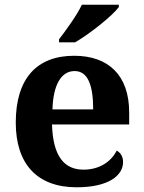

<svg xmlns="http://www.w3.org/2000/svg" viewBox="-20 -786 611 816"><path d="M231 -619V-606H299C362 -642 460 -721 485 -756V-766H328C307 -721 260 -657 231 -619ZM306 10C441 10 503 -40 503 -97C503 -119 494 -136 476 -146C453 -100 404 -65 335 -65C252 -65 205 -123 201 -257H529V-308C529 -467 440 -549 295 -549C137 -549 47 -453 47 -265C47 -91 136 10 306 10ZM376 -321H203C206 -427 241 -484 297 -484C354 -484 376 -423 376 -321Z"/></svg>

Font: Noto Serif Test
Style: Bold
Weight: 700
Version: Version 1.000